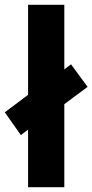

<svg xmlns="http://www.w3.org/2000/svg" viewBox="-42 -780 385 800"><path d="M75 0H226V-346L323 -418L254 -512L226 -491V-760H75V-385L-22 -312L45 -217L75 -240Z"/></svg>

Font: Noto Sans Gurmukhi UI Condensed ExtraBold
Style: Regular
Weight: 800
Width: 3
Designer: Jelle Bosma - Monotype Design Team
Foundry: Monotype Imaging Inc.
Version: Version 2.004